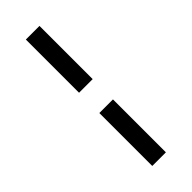

<svg xmlns="http://www.w3.org/2000/svg" viewBox="-306 -904 1031 1031"><g transform="rotate(-45 209.0 -389.0)"><path d="M157 91V-311H260.5V91ZM157 -465V-869H260.5V-465Z"/></g></svg>

Font: Koeln Type Sans
Style: Regular
Weight: 400
Designer: Eben Sorkin
Foundry: Eben Sorkin
Version: Version 2.001